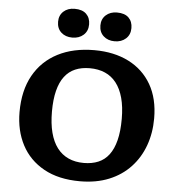

<svg xmlns="http://www.w3.org/2000/svg" viewBox="-61 -989 977 1060"><g transform="rotate(5 427.0 -459.0)"><path d="M421 14Q302.5 14 221 -31.3Q139.5 -76.5 97.7 -156Q56 -235.5 56 -338Q56 -457.5 103 -541.5Q150 -625.5 236 -669.8Q322 -714 438.5 -714Q547.5 -714 628.8 -673Q710 -632 754.8 -554.5Q799.5 -477 799.5 -367Q799.5 -286 774.3 -216.5Q749 -147 700.5 -95.3Q652 -43.5 581.8 -14.8Q511.5 14 421 14ZM433.5 -88.5Q479 -88.5 514 -103.3Q549 -118 572.7 -149.5Q596.5 -181 609 -230.5Q621.5 -280 621.5 -349Q621.5 -415.5 608 -465Q594.5 -514.5 569 -547.2Q543.5 -580 506.5 -596.2Q469.5 -612.5 421.5 -612.5Q376 -612.5 341 -597.5Q306 -582.5 282.3 -551.2Q258.5 -520 246.3 -471.5Q234 -423 234 -356.5Q234 -290 247 -239.8Q260 -189.5 285.5 -156Q311 -122.5 348.3 -105.5Q385.5 -88.5 433.5 -88.5ZM544.5 -772.5Q507 -772.5 483 -794.3Q459 -816 459 -853Q459 -888.5 483 -910.3Q507 -932 544.5 -932Q587.5 -932 609.3 -910.5Q631 -889 631 -853Q631 -816.5 606.8 -794.5Q582.5 -772.5 544.5 -772.5ZM310 -772.5Q272 -772.5 248.2 -794.3Q224.5 -816 224.5 -853Q224.5 -888.5 248.2 -910.3Q272 -932 310 -932Q352.5 -932 374.5 -910.5Q396.5 -889 396.5 -853Q396.5 -816.5 372.3 -794.5Q348 -772.5 310 -772.5Z"/></g></svg>

Font: Literata Variable Black
Style: Regular
Weight: 900
Designer: Latin by Veronika Burian and Jose Scaglione. Greek by Irene Vlachou. Cyrillic by Vera Evstafieva.
Foundry: TypeTogether
Version: Version 3.021